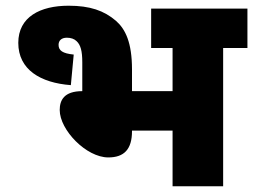

<svg xmlns="http://www.w3.org/2000/svg" viewBox="-20 -652 886 672"><path d="M220 -632C121 -632 44 -593 44 -502C44 -408 122 -362 228 -354L238 -461C199 -465 185 -475 185 -495C185 -510 195 -520 214 -520C228 -520 240 -516 248 -508C262 -495 268 -474 268 -434V-333C204 -333 189 -301 189 -267C189 -197 282 -101 359 -101C414 -101 442 -129 442 -193V-195H584V0H761V-484H846V-622H509V-484H584V-333H442V-409C442 -503 419 -550 386 -579C344 -615 295 -632 220 -632Z"/></svg>

Font: Noto Sans Black
Style: Italic
Weight: 900
Italic angle: -12°
Designer: Monotype Design Team
Foundry: Monotype Imaging Inc.
Version: Version 2.013